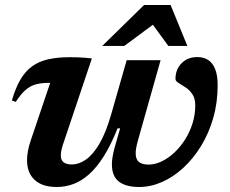

<svg xmlns="http://www.w3.org/2000/svg" viewBox="-20 -735 920 767"><path d="M486 -494.5H621.5L530.5 -172Q526.5 -157.5 524.2 -145Q522 -132.5 522 -123Q522 -98.5 535 -88Q548 -77.5 573 -77.5Q599 -77.5 625.8 -90.2Q652.5 -103 676.5 -125.5Q700.5 -148 719.5 -178Q738.5 -208 749.2 -242.5Q760 -277 760 -313.5Q760 -342 748.2 -359Q736.5 -376 720.8 -386.2Q705 -396.5 693 -403.8Q681 -411 681 -419.5Q681 -457.5 705.2 -482.2Q729.5 -507 768 -507Q793 -507 811 -495.8Q829 -484.5 839.2 -459.8Q849.5 -435 849.5 -394.5Q849.5 -325 831.8 -263.5Q814 -202 783 -151.5Q752 -101 712 -64.2Q672 -27.5 627 -7.8Q582 12 536 12Q483 12 455 -9.5Q427 -31 427 -79Q427 -92.5 429.8 -108.8Q432.5 -125 437.5 -144L460 -222.5L449.5 -222Q423 -155.5 394.5 -110.5Q366 -65.5 335.5 -38.5Q305 -11.5 273 0.2Q241 12 206.5 12Q149 12 118.5 -16.2Q88 -44.5 88 -95.5Q88 -130 102.5 -173L180.5 -404Q178.5 -404 177.5 -404Q176.5 -404 174.5 -404Q145.5 -404 123.2 -398Q101 -392 82 -375.5Q63 -359 43 -328L27.5 -333.5Q42 -384 61.8 -417.5Q81.5 -451 108.8 -470.5Q136 -490 173 -498.2Q210 -506.5 259.5 -506.5Q276 -506.5 290 -506Q304 -505.5 317.5 -504.5Q331 -503.5 347 -501.5L232 -159Q227.5 -145 225.2 -134Q223 -123 223 -114.5Q223 -95 234.2 -86.5Q245.5 -78 267.5 -78Q294.5 -78 322.5 -97Q350.5 -116 376.5 -159.5Q402.5 -203 424 -277.5ZM388.5 -551.5 555.5 -715H661.5L728.5 -551.5H652.5L579.5 -651.5H611.5L476.5 -551.5Z"/></svg>

Font: Newsreader 9pt SemiBold
Style: Italic
Weight: 600
Italic angle: -17°
Designer: Hugues Gentile
Foundry: Production Type
Version: Version 1.003